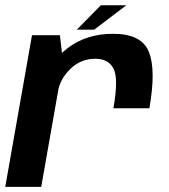

<svg xmlns="http://www.w3.org/2000/svg" viewBox="-30 -730 662 750"><path d="M413 -307H553.5Q580 -457 551.5 -527.5Q523 -598 412 -598Q307.5 -598 234.5 -542.2Q161.5 -486.5 147 -405.5L196 -371.5Q204.5 -421.5 245 -461Q285.5 -500.5 343 -500.5Q393.5 -500.5 413.5 -461.8Q433.5 -423 413 -307ZM-9.5 0H131L216.5 -485L204 -592.5H95ZM270 -614H338L463.5 -709.5H364Z"/></svg>

Font: Anybody UltraCondensed Thin SemiBold
Style: Italic
Weight: 600
Italic angle: -10°
Version: Version 1.111